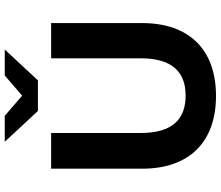

<svg xmlns="http://www.w3.org/2000/svg" viewBox="-82 -858 951 828"><g transform="rotate(-90 394.0 -444.5)"><path d="M394 11C591 11 708 -102 708 -308V-700H556V-313C556 -178 497 -120 395 -120C293 -120 234 -178 234 -313V-700H80V-308C80 -102 197 11 394 11ZM594 -900H482L395 -825L308 -900H196L329 -757H461Z"/></g></svg>

Font: Montserrat-Alt1
Style: Bold
Weight: 700
Designer: Differentunic
Foundry: Differentunic
Version: Version 7.222